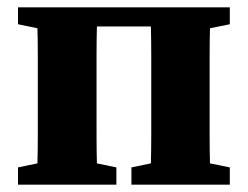

<svg xmlns="http://www.w3.org/2000/svg" viewBox="-20 -503 675 523"><path d="M29 0V-47L82 -58Q83 -95 83 -136.5Q83 -178 83 -210V-273Q83 -305 83 -347Q83 -389 82 -426L29 -437V-483H606V-437L552 -426Q551 -389 551 -347Q551 -305 551 -273V-210Q551 -178 551 -136.5Q551 -95 552 -58L606 -47V0H338V-47L391 -58Q392 -95 392 -136.5Q392 -178 392 -210V-273Q392 -306 392 -350Q392 -394 391 -431H244Q243 -394 243 -350Q243 -306 243 -273V-210Q243 -178 243 -136.5Q243 -95 244 -58L297 -47V0Z"/></svg>

Font: Source Serif Pro
Style: Bold
Weight: 700
Designer: Frank Grießhammer
Foundry: Adobe Systems Incorporated
Version: Version 3.001;hotconv 1.0.111;makeotfexe 2.5.65597